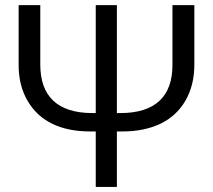

<svg xmlns="http://www.w3.org/2000/svg" viewBox="-20 -734 836 754"><path d="M439 -217.8V0H356V-217.8H334C219.2 -217.8 135.3 -257.3 88.4 -337.9C64.9 -377.9 53.2 -424.8 53.2 -478V-713.9H138.2V-480C138.2 -357.4 204.6 -290 342.8 -290H356V-713.9H439V-290H453.1C590.3 -290 657.2 -356.4 657.2 -478V-713.9H743.2V-479C743.2 -371.6 693.8 -288.1 609.9 -248C567.4 -228 518.1 -217.8 460.9 -217.8Z"/></svg>

Font: OpenSansEmoji
Style: Regular
Weight: 400
Foundry: MorbZ
Version: Version 1.000;PS 001.000;hotconv 1.0.70;makeotf.lib2.5.58329